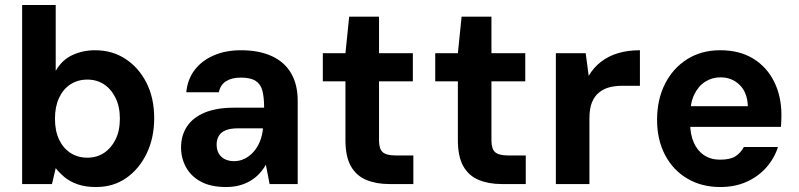

<svg xmlns="http://www.w3.org/2000/svg" viewBox="-20 -740 3211 772"><path d="M366 12Q322 12 290.5 0.5Q259 -11 238.5 -28.5Q218 -46 204 -64L189 0H69V-720H204V-455Q229 -499 271 -518.5Q313 -538 362 -538Q432 -538 485.5 -502.5Q539 -467 569.5 -406Q600 -345 600 -265Q600 -186 570 -123.5Q540 -61 488 -24.5Q436 12 366 12ZM331 -106Q369 -106 398 -125Q427 -144 444.5 -179Q462 -214 462 -263Q462 -311 444.5 -346.5Q427 -382 398 -401Q369 -420 331 -420Q293 -420 263.5 -401Q234 -382 217.5 -346.5Q201 -311 201 -263Q201 -214 217.5 -179Q234 -144 263.5 -125Q293 -106 331 -106Z M889 12Q828 12 788 -9.5Q748 -31 728 -67.5Q708 -104 708 -147Q708 -195 731.5 -231Q755 -267 802.5 -287Q850 -307 921 -307H1042Q1042 -349 1035 -375.5Q1028 -402 1007.5 -415Q987 -428 948 -428Q912 -428 889 -413.5Q866 -399 860 -369H729Q734 -421 762.5 -458.5Q791 -496 839 -517Q887 -538 949 -538Q1021 -538 1072.5 -514.5Q1124 -491 1150.5 -445.5Q1177 -400 1177 -335V0H1064L1049 -78Q1038 -58 1022.5 -41.5Q1007 -25 987 -13Q967 -1 942.5 5.5Q918 12 889 12ZM921 -92Q944 -92 964 -102Q984 -112 999.5 -129.5Q1015 -147 1024.5 -170Q1034 -193 1037 -220V-224H936Q906 -224 887 -216Q868 -208 859.5 -193Q851 -178 851 -159Q851 -138 859.5 -123Q868 -108 884 -100Q900 -92 921 -92Z M1545 0Q1493 0 1453 -16.5Q1413 -33 1391 -71.5Q1369 -110 1369 -177V-413H1278V-526H1369L1384 -673H1504V-526H1640V-413H1504V-175Q1504 -141 1519 -128Q1534 -115 1570 -115H1642V0Z M1997 0Q1945 0 1905 -16.5Q1865 -33 1843 -71.5Q1821 -110 1821 -177V-413H1730V-526H1821L1836 -673H1956V-526H2092V-413H1956V-175Q1956 -141 1971 -128Q1986 -115 2022 -115H2094V0Z M2215 0V-526H2335L2347 -435Q2367 -469 2397 -492Q2427 -515 2466 -526.5Q2505 -538 2553 -538V-395H2480Q2454 -395 2430.5 -389Q2407 -383 2388.5 -368Q2370 -353 2360 -328Q2350 -303 2350 -264V0Z M2876 12Q2801 12 2743.5 -22Q2686 -56 2654 -117Q2622 -178 2622 -258Q2622 -340 2654 -403Q2686 -466 2743 -502Q2800 -538 2876 -538Q2954 -538 3009 -504Q3064 -470 3093 -411Q3122 -352 3122 -277Q3122 -267 3121.5 -255Q3121 -243 3120 -230H2719V-313H2987Q2985 -368 2954 -398.5Q2923 -429 2877 -429Q2843 -429 2815.5 -411.5Q2788 -394 2771.5 -360Q2755 -326 2755 -274V-245Q2755 -200 2769.5 -167Q2784 -134 2811 -116Q2838 -98 2875 -98Q2916 -98 2937 -111.5Q2958 -125 2971 -149H3108Q3094 -104 3061.5 -67Q3029 -30 2982 -9Q2935 12 2876 12Z"/></svg>

Font: DM Sans 9pt
Style: Bold
Weight: 700
Version: Version 4.004;gftools[0.9.30]